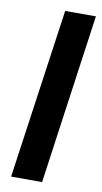

<svg xmlns="http://www.w3.org/2000/svg" viewBox="-81 -730 408 769"><g transform="rotate(10 122.5 -345.5)"><path d="M245 -691 148 0H22L120 -691Z"/></g></svg>

Font: Fira Sans Extra Condensed Medium
Style: Italic
Weight: 500
Width: 3
Italic angle: -8°
Designer: Carrois Corporate & Edenspiekermann AG
Foundry: Carrois Corporate GbR & Edenspiekermann AG
Version: Version 4.203